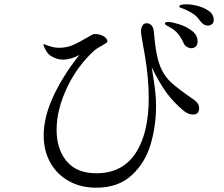

<svg xmlns="http://www.w3.org/2000/svg" viewBox="-20 -845 1040 892"><path d="M973 -752Q973 -738 964 -732Q955 -726 946 -726Q927 -726 913 -744Q898 -765 884 -776Q870 -787 843 -800Q834 -804 827.5 -806Q821 -808 817 -810Q813 -812 813 -815Q813 -825 848 -825Q869 -825 898.5 -817.5Q928 -810 950.5 -794Q973 -778 973 -752ZM746 -736Q746 -743 762 -743Q777 -743 810 -733Q843 -723 870.5 -703Q898 -683 898 -652Q898 -637 889.5 -629Q881 -621 869 -621Q859 -621 848.5 -627Q838 -633 833 -645Q821 -671 806.5 -688.5Q792 -706 768 -719Q766 -720 756 -725.5Q746 -731 746 -736ZM905 -342Q905 -313 877 -313Q855 -313 835 -329Q787 -369 754.5 -413Q722 -457 685 -532L689 -506Q698 -451 701.5 -418Q705 -385 705 -352Q705 -259 679.5 -173.5Q654 -88 591.5 -30.5Q529 27 426 27Q355 27 299.5 -4Q244 -35 213.5 -90Q183 -145 183 -216Q183 -301 228 -398Q273 -495 349 -590Q311 -568 271 -568Q246 -568 218 -584Q205 -591 193.5 -610.5Q182 -630 182 -638Q182 -640 184 -640Q186 -640 188 -638.5Q190 -637 194 -636Q198 -635 216 -629Q234 -623 255 -623Q290 -623 319.5 -636Q349 -649 384 -670Q411 -687 419 -687Q446 -687 462.5 -676Q479 -665 479 -654Q479 -649 471.5 -644Q464 -639 455 -634Q431 -621 420 -612Q338 -538 290.5 -436Q243 -334 243 -242Q243 -152 289.5 -96Q336 -40 428 -40Q547 -40 609 -132Q671 -224 671 -391Q671 -480 653 -588L644 -638Q635 -688 635 -697Q635 -714 641.5 -725.5Q648 -737 660 -737Q676 -737 684 -727Q692 -717 694 -703.5Q696 -690 699 -656Q707 -577 725.5 -533.5Q744 -490 776 -461Q808 -432 883 -380Q905 -364 905 -342Z"/></svg>

Font: Shippori Mincho
Style: Regular
Weight: 400
Designer: FONTDASU
Foundry: FONTDASU / Google Inc. / but / Adobe
Version: Version 3.110; ttfautohint (v1.8.3)